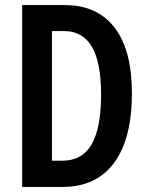

<svg xmlns="http://www.w3.org/2000/svg" viewBox="-20 -734 583 754"><path d="M498 -368Q498 -189 428 -94.5Q358 0 226 0H67V-714H235Q362 -714 430 -625.5Q498 -537 498 -368ZM377 -363Q377 -490 340.5 -551Q304 -612 232 -612H184V-103H225Q303 -103 340 -167.5Q377 -232 377 -363Z"/></svg>

Font: Noto Sans Ethiopic ExtraCondensed SemiBold
Style: Regular
Weight: 600
Width: 2
Designer: Monotype Design Team
Foundry: Monotype Imaging Inc.
Version: Version 2.102; ttfautohint (v1.8.4.7-5d5b)